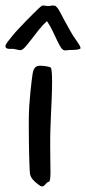

<svg xmlns="http://www.w3.org/2000/svg" viewBox="-64 -663 311 693"><path d="M119.1 -418.9Q121.6 -416.5 122.8 -402.8Q124 -389.2 124 -367.2Q124 -352.5 123.5 -335.4Q123 -318.4 122.3 -300.3Q121.6 -282.2 120.6 -263.9Q119.6 -245.6 119.1 -229Q117.7 -201.7 117.4 -178.5Q117.2 -155.3 117.2 -133.8Q117.2 -105.5 117.7 -82Q118.2 -58.6 118.2 -43Q118.2 -25.9 116.9 -16.8Q115.7 -7.8 111.8 -6.8Q107.4 -5.9 104.5 -2.7Q101.6 0.5 99.1 3.4Q96.7 6.3 93.5 8.5Q90.3 10.7 85.9 9.8Q83.5 9.3 77.6 5.4Q71.8 1.5 65.2 -4.2Q58.6 -9.8 52.7 -17.1Q46.9 -24.4 44.9 -32.2Q43.9 -36.1 43.2 -47.9Q42.5 -59.6 42 -76.2Q41.5 -92.8 41 -113Q40.5 -133.3 40.3 -154.1Q40 -174.8 40 -194.8Q40 -214.8 40 -231Q40 -255.9 41.7 -281.7Q43.5 -307.6 45.7 -330.1Q47.9 -352.5 50 -369.4Q52.2 -386.2 53.2 -393.1Q53.7 -397.5 54.9 -403.1Q56.2 -408.7 58.8 -413.8Q61.5 -418.9 66.4 -422.4Q71.3 -425.8 80.1 -425.8Q92.3 -425.8 104.5 -423.6Q116.7 -421.4 119.1 -418.9ZM74.7 -631.8Q78.6 -634.8 82.8 -638.9Q86.9 -643.1 90.8 -643.1Q91.8 -643.1 95 -642.8Q98.1 -642.6 101.8 -642.1Q105.5 -641.6 108.6 -641.4Q111.8 -641.1 112.8 -641.1Q114.3 -641.1 118.2 -642.1Q122.1 -643.1 123.5 -643.1Q124.5 -643.1 129.9 -642.8Q135.3 -642.6 136.7 -641.1Q139.6 -638.2 141.6 -636.5Q143.6 -634.8 145.5 -631.8Q147.5 -628.9 150.1 -624Q152.8 -619.1 157.5 -610.4Q162.1 -601.6 169.4 -587.9Q176.8 -574.2 188.5 -553.7Q196.3 -539.1 203.4 -528.8Q210.4 -518.6 215.6 -511.2Q220.7 -503.9 223.6 -498.5Q226.6 -493.2 226.6 -488.8Q226.6 -487.3 223.4 -486.1Q220.2 -484.9 215.8 -484.1Q211.4 -483.4 206.8 -483.2Q202.1 -482.9 199.7 -482.9Q191.4 -482.9 185.1 -482.4Q178.7 -481.9 171.9 -481Q163.1 -481 156.5 -490.7Q149.9 -500.5 142.6 -515.9Q135.3 -531.2 126.5 -550Q117.7 -568.8 105.5 -586.9Q90.8 -573.7 76.4 -555.7Q62 -537.6 49.6 -521.2Q37.1 -504.9 26.9 -493.4Q16.6 -481.9 9.8 -481.9Q8.3 -481.9 5.1 -482.4Q2 -482.9 -1.2 -483.6Q-4.4 -484.4 -7.3 -484.9Q-10.3 -485.4 -11.2 -485.8Q-14.2 -486.8 -19.8 -486.6Q-25.4 -486.3 -31 -486.6Q-36.6 -486.8 -40.5 -489Q-44.4 -491.2 -44.4 -497.1Q-44.4 -501 -37.6 -510.5Q-30.8 -520 -20 -533Q-9.3 -545.9 4.2 -560.3Q17.6 -574.7 31 -588.4Q44.4 -602.1 55.9 -613.5Q67.4 -625 74.7 -631.8Z"/></svg>

Font: Oregano
Style: Regular
Weight: 400
Version: Version 1.000